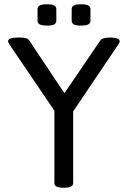

<svg xmlns="http://www.w3.org/2000/svg" viewBox="-20 -878 599 900"><path d="M275 2Q235 2 235 -20V-359L26 -667Q18 -678 18 -685Q18 -693 28.5 -697.5Q39 -702 64 -702H75Q91 -702 101.5 -699Q112 -696 118 -687L282 -441L450 -688Q455 -696 467.5 -699Q480 -702 495 -702H502Q541 -701 541 -685Q541 -678 533 -667L323 -356V-20Q323 2 283 2ZM360 -758Q337 -758 326.5 -763.5Q316 -769 316 -780V-836Q316 -847 326.5 -852.5Q337 -858 360 -858Q383 -858 393.5 -852.5Q404 -847 404 -836V-780Q404 -769 393.5 -763.5Q383 -758 360 -758ZM200 -758Q177 -758 166.5 -763.5Q156 -769 156 -780V-836Q156 -847 166.5 -852.5Q177 -858 200 -858Q223 -858 233.5 -852.5Q244 -847 244 -836V-780Q244 -769 233.5 -763.5Q223 -758 200 -758Z"/></svg>

Font: Asap
Style: Regular
Weight: 400
Designer: Pablo Cosgaya
Foundry: Omnibus-Type
Version: Version 3.001